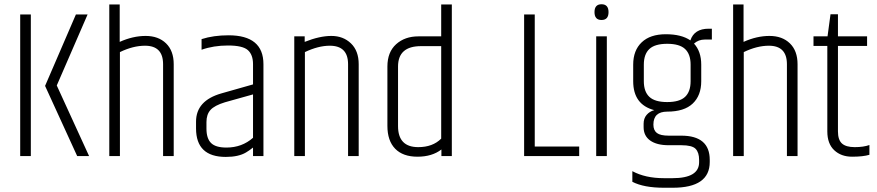

<svg xmlns="http://www.w3.org/2000/svg" viewBox="-20 -734 4124 903"><path d="M75 -666H125V0H75ZM337 -666H392L247 -332L399 0H343L192 -330Z M494 -713H543V-537Q605 -565 665 -565Q725 -565 761 -530Q797 -495 797 -432V0H747V-432Q747 -519 662 -519Q606 -519 544 -489V0H494Z M951 -160V-129Q951 -83 972.5 -61.5Q994 -40 1045 -40Q1118 -40 1170 -86V-290L1038 -253Q989 -238 970 -217Q951 -196 951 -160ZM1055 -568Q1219 -568 1219 -432V0H1170V-40Q1151 -25 1137 -17Q1102 4 1042 4Q902 4 902 -130V-162Q902 -261 1022 -295L1170 -337V-432Q1170 -477 1145.5 -498.5Q1121 -520 1052.5 -520Q984 -520 928 -500V-550Q984 -568 1055 -568Z M1413 -537Q1483 -565 1538.5 -565Q1594 -565 1630.5 -530Q1667 -495 1667 -432V0H1617V-432Q1617 -519 1531 -519Q1477 -519 1414 -489V0H1364V-563H1413Z M2055 -517H1960Q1852 -517 1852 -421V-141Q1852 -42 1947 -42Q2015 -42 2055 -82ZM2055 -713H2105V0H2056V-31Q2012 3 1943.5 3Q1875 3 1838.5 -34.5Q1802 -72 1802 -142V-421Q1802 -489 1843 -526Q1884 -563 1948 -563H2055Z M2445 -666H2495V-45H2704V0H2445Z M2809 -640Q2776 -640 2776 -677Q2776 -714 2809 -714Q2842 -714 2842 -677Q2842 -640 2809 -640ZM2784 -563H2834V0H2784Z M3328 -548H3295Q3265 -548 3244 -529Q3278 -492 3278 -430V-352Q3278 -285 3238 -247Q3198 -209 3118 -209Q3053 -209 3053 -148Q3053 -121 3069.5 -108.5Q3086 -96 3125 -96H3184Q3318 -96 3318 18V28Q3318 149 3144 149H3103Q3008 149 2954 121V71Q3015 104 3103 104H3143Q3268 104 3268 29V18Q3268 -17 3251.5 -34Q3235 -51 3185 -51H3125Q3069 -51 3038 -73Q3007 -95 3007 -136V-152Q3007 -177 3021 -193.5Q3035 -210 3057 -216Q2958 -242 2958 -352V-430Q2958 -497 2998 -535Q3038 -573 3111.5 -573Q3185 -573 3227 -544Q3245 -599 3313 -599H3328ZM3228 -352V-430Q3228 -479 3202 -503.5Q3176 -528 3118 -528Q3060 -528 3034 -503.5Q3008 -479 3008 -430V-352Q3008 -303 3034 -278.5Q3060 -254 3118 -254Q3176 -254 3202 -278.5Q3228 -303 3228 -352Z M3428 -713H3477V-537Q3539 -565 3599 -565Q3659 -565 3695 -530Q3731 -495 3731 -432V0H3681V-432Q3681 -519 3596 -519Q3540 -519 3478 -489V0H3428Z M3921 -667V-563H4058V-518H3921V-116Q3921 -76 3940 -59Q3959 -42 4000 -42Q4041 -42 4069 -52V-6Q4039 3 3987.5 3Q3936 3 3903.5 -27.5Q3871 -58 3871 -116V-518H3806V-563H3872L3886 -667Z"/></svg>

Font: Khand Light
Style: Regular
Weight: 300
Designer: Devanagari: Sanchit Sawaria, Jyotish Sonowal; Latin: Satya Rajpurohit
Foundry: Indian Type Foundry
Version: Version 1.101;PS 1.0;hotconv 1.0.78;makeotf.lib2.5.61930; tt